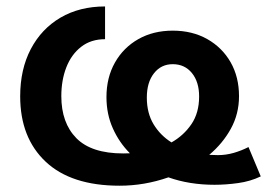

<svg xmlns="http://www.w3.org/2000/svg" viewBox="-20 -573 859 604"><path d="M356.4 11.2Q204.1 11.2 123.8 -64.2Q43.5 -139.6 43.5 -270Q43.5 -355 76.9 -418.7Q110.4 -482.4 170.4 -517.6Q230.5 -552.7 310.5 -552.7V-449.7Q266.1 -449.7 235.4 -425.8Q204.6 -401.9 188.7 -361.3Q172.9 -320.8 172.9 -270.5Q172.9 -186.5 220.2 -138.4Q267.6 -90.3 367.7 -90.3Q378.4 -90.3 388.7 -90.8Q355 -124.5 335 -169.2Q314.9 -213.9 314.9 -267.6Q314.9 -329.1 341.6 -376.2Q368.2 -423.3 415.3 -450Q462.4 -476.6 523.4 -476.6Q585 -476.6 632.1 -450Q679.2 -423.3 705.6 -377Q731.9 -330.6 731.9 -270.5Q731.9 -214.8 706.3 -168.2Q680.7 -121.6 638.2 -85.9Q651.4 -85 665.5 -85Q690.4 -85 715.1 -92Q739.7 -99.1 761.7 -110.4L800.3 -18.1Q767.6 -2.4 729.2 2.9Q690.9 8.3 654.8 8.3Q575.7 8.3 509.8 -15.1Q434.6 11.2 356.4 11.2ZM519.5 -125Q557.6 -146.5 582 -182.1Q606.4 -217.8 606.4 -269.5Q606.4 -315.4 583.7 -343.3Q561 -371.1 523.4 -371.1Q486.8 -371.1 464.4 -342.5Q441.9 -314 441.9 -266.1Q441.9 -217.3 463.1 -182.1Q484.4 -147 519.5 -125Z"/></svg>

Font: Inter-SemiBold
Style: Regular
Weight: 600
Designer: Rasmus Andersson
Foundry: rsms
Version: Version 4.000;git-a52131595